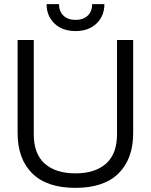

<svg xmlns="http://www.w3.org/2000/svg" viewBox="-20 -892 728 927"><path d="M205 -872H265Q265 -837 286.5 -816.5Q308 -796 345 -796Q382 -796 403.5 -816.5Q425 -837 425 -872H484Q484 -815 446 -778.5Q408 -742 345 -742Q281 -742 243 -778.5Q205 -815 205 -872ZM65 -250V-699H143V-244Q143 -149 196 -102Q249 -55 344 -55Q439 -55 492 -102Q545 -149 545 -244V-699H623V-250Q623 -125 552.5 -55Q482 15 344 15Q206 15 135.5 -55Q65 -125 65 -250Z"/></svg>

Font: Prompt Light
Style: Regular
Weight: 300
Designer: Katatrad Team
Foundry: CadsonDemak
Version: Version 1.001